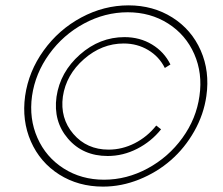

<svg xmlns="http://www.w3.org/2000/svg" viewBox="-20 -690 837 720"><path d="M191.9 -327.1Q205.6 -419.9 279.8 -485.4Q354 -550.8 446.8 -550.8Q504.4 -550.8 550 -523.2Q595.7 -495.6 619.1 -448.2L598.1 -435.1Q576.7 -478 535.6 -502.4Q494.6 -526.9 443.8 -526.9Q361.8 -526.9 294.9 -468.3Q228 -409.7 215.8 -328.1Q204.6 -246.6 255.1 -187.7Q305.7 -128.9 387.2 -128.9Q438 -128.9 485.1 -152.8Q532.2 -176.8 565.9 -219.2L584 -205.1Q547.4 -159.2 494.4 -132.1Q441.4 -105 383.8 -105Q291 -105 235.1 -169.9Q179.2 -234.9 191.9 -327.1ZM74.2 -330.1Q87.4 -422.4 143.8 -500.7Q200.2 -579.1 284.9 -624.5Q369.6 -669.9 461.9 -669.9Q554.2 -669.9 626.2 -624.5Q698.2 -579.1 732.7 -500.7Q767.1 -422.4 753.9 -330.1Q744.1 -260.7 708.5 -197.8Q672.9 -134.8 620.8 -89.4Q568.8 -43.9 502.2 -17.1Q435.5 9.8 366.2 9.8Q273.9 9.8 202.1 -35.6Q130.4 -81.1 95.9 -159.4Q61.5 -237.8 74.2 -330.1ZM100.1 -330.1Q88.4 -245.1 120.4 -172.9Q152.3 -100.6 218.8 -58.3Q285.2 -16.1 370.1 -16.1Q455.1 -16.1 533.4 -58.3Q611.8 -100.6 664.1 -172.9Q716.3 -245.1 728 -330.1Q740.2 -415 708.5 -487.3Q676.8 -559.6 610.4 -601.8Q543.9 -644 459 -644Q373.5 -644 295.2 -601.8Q216.8 -559.6 164.6 -487.3Q112.3 -415 100.1 -330.1Z"/></svg>

Font: Human Sans ExtraLight
Style: Italic
Weight: 200
Italic angle: -8°
Designer: Tim Radville
Foundry: Continuum
Version: Version 1.000;FEAKit 1.0